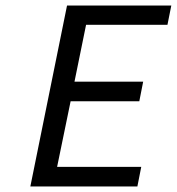

<svg xmlns="http://www.w3.org/2000/svg" viewBox="-20 -676 641 696"><path d="M90 0 223 -656H601L587 -586H292L250 -380H499L485 -309H236L187 -71H492L478 0Z"/></svg>

Font: mr_Source Sans Pro
Style: Italic
Weight: 400
Italic angle: -11°
Designer: Paul D. Hunt
Foundry: Adobe Systems Incorporated
Version: Version 1.036;July 10, 2024;FontCreator 11.5.0.2430 64-bit